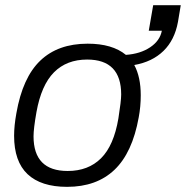

<svg xmlns="http://www.w3.org/2000/svg" viewBox="-20 -706 715 738"><path d="M237.8 12.2Q137.7 12.2 85.9 -36.6Q34.2 -85.4 34.2 -184.1Q34.2 -222.7 43 -271Q66.9 -408.2 135 -473.1Q203.1 -538.1 316.9 -538.1Q411.6 -538.1 463.9 -495.1Q519.5 -499 557.1 -524.2Q594.7 -549.3 602.1 -587.9H551.8L568.8 -686H674.8L664.1 -622.1Q651.4 -552.2 608.4 -510.3Q565.4 -468.3 496.1 -456.1Q521 -410.2 521 -339.8Q521 -295.9 513.2 -254.9Q488.8 -118.7 419.9 -53.2Q351.1 12.2 237.8 12.2ZM240.2 -48.8Q319.3 -48.8 368.4 -97.7Q417.5 -146.5 435.1 -251Q445.8 -318.4 445.8 -342.8Q445.8 -477.1 314.9 -477.1Q236.3 -477.1 187.5 -428Q138.7 -378.9 120.1 -274.9Q108.9 -211.4 108.9 -182.1Q108.9 -48.8 240.2 -48.8Z"/></svg>

Font: Archivo Light
Style: Italic
Weight: 300
Italic angle: -10°
Designer: Hector Gatti
Foundry: Omnibus-Type
Version: Version 2.001